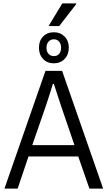

<svg xmlns="http://www.w3.org/2000/svg" viewBox="-20 -1099 627 1119"><path d="M6 0 245 -686H342L581 0H501L436 -187H146L83 0ZM168 -253H414L336 -481Q333 -491 328 -506Q323 -521 317 -539Q311 -557 305 -576Q299 -595 294 -610H288Q283 -593 275.5 -569Q268 -545 260.5 -522Q253 -499 247 -481ZM293 -730Q255 -730 231 -755.5Q207 -781 207 -821Q207 -861 231 -886Q255 -911 294 -911Q332 -911 356.5 -886Q381 -861 381 -821Q381 -781 356.5 -755.5Q332 -730 293 -730ZM294 -772Q313 -772 324.5 -785Q336 -798 336 -821Q336 -843 324.5 -856.5Q313 -870 294 -870Q275 -870 263 -856.5Q251 -843 251 -821Q251 -798 263 -785Q275 -772 294 -772ZM263 -947 343 -1079H424L425 -1076L325 -947Z"/></svg>

Font: Archivo SemiCondensed Light
Style: Regular
Weight: 300
Width: 4
Designer: Hector Gatti
Foundry: Omnibus-Type
Version: Version 2.001